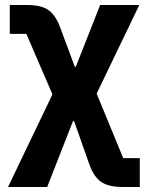

<svg xmlns="http://www.w3.org/2000/svg" viewBox="-20 -545 585 765"><path d="M19 -525H88Q145 -525 173.5 -504.5Q202 -484 220 -435L278 -279H282L379 -525H535L365 -172L471 85H537V200H468Q411 200 382 179Q353 158 336 110L275 -63H271L168 200H12L189 -169L85 -410H19Z"/></svg>

Font: IBM Plex Sans
Style: Bold
Weight: 700
Designer: Mike Abbink, Paul van der Laan, Pieter van Rosmalen
Foundry: Bold Monday
Version: Version 3.201